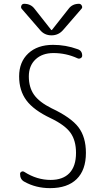

<svg xmlns="http://www.w3.org/2000/svg" viewBox="-20 -975 540 1005"><path d="M245.1 -356.4Q156.2 -398.4 118.2 -449.7Q80.1 -501 80.1 -575.2Q80.1 -650.4 127.9 -695.3Q175.8 -740.2 257.8 -740.2Q324.2 -740.2 385.7 -717.8Q410.2 -710 410.2 -683.6Q410.2 -674.8 401.9 -670.4Q393.6 -666 385.7 -669.9Q326.2 -697.3 259.8 -697.3Q201.2 -697.3 166 -664.1Q130.9 -630.9 130.9 -575.2Q130.9 -517.6 158.2 -479Q185.5 -440.4 250 -408.2Q351.6 -360.4 390.6 -309.1Q429.7 -257.8 429.7 -174.8Q429.7 -85 381.3 -37.6Q333 9.8 242.2 9.8Q168 9.8 108.4 -23.4Q85 -35.2 85 -64.5Q85 -72.3 92.3 -76.2Q99.6 -80.1 107.4 -75.2Q172.9 -33.2 245.1 -33.2Q309.6 -33.2 343.8 -69.3Q377.9 -105.5 377.9 -174.8Q377.9 -239.3 349.1 -279.8Q320.3 -320.3 245.1 -356.4ZM338.9 -928.7Q358.4 -955.1 393.6 -955.1Q403.3 -955.1 408.2 -945.3Q413.1 -935.5 406.2 -928.7L311.5 -819.3Q287.1 -790 249.5 -790Q211.9 -790 188.5 -819.3L93.8 -928.7Q87.9 -935.5 91.8 -945.3Q95.7 -955.1 106.4 -955.1Q141.6 -955.1 161.1 -928.7L248 -818.4Q249 -817.4 250 -817.4L252 -818.4Z"/></svg>

Font: Rounded-X Mgen+ 1mn light
Style: Regular
Weight: 200
Designer: [Source Han Sans]
Ryoko NISHIZUKA  (kana & ideographs); Paul D. Hunt (Latin, Greek & Cyrillic); Wenlong ZHANG  (bopomofo
Version: Version 1.059.20150602